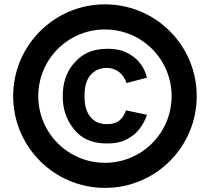

<svg xmlns="http://www.w3.org/2000/svg" viewBox="-20 -810 984 900"><path d="M471.9 70.8C234.4 70.8 41.7 -121.9 41.7 -359.4C41.7 -596.9 234.4 -789.6 471.9 -789.6C710.4 -789.6 902.1 -596.9 902.1 -359.4C902.1 -121.9 710.4 70.8 471.9 70.8ZM471.9 -46.9C644.8 -46.9 784.4 -186.5 784.4 -359.4C784.4 -532.3 644.8 -671.9 471.9 -671.9C299 -671.9 159.4 -532.3 159.4 -359.4C159.4 -186.5 299 -46.9 471.9 -46.9ZM668.8 -445.8C657.3 -494.8 628.1 -531.2 590.6 -554.2C555.2 -575 526 -581.2 482.3 -581.2C413.5 -581.2 363.5 -558.3 325 -511.5C289.6 -470.8 274 -417.7 274 -359.4C274 -303.1 288.5 -252.1 325 -206.3C361.5 -159.4 412.5 -137.5 480.2 -137.5C532.3 -137.5 563.5 -146.9 600 -172.9C632.3 -195.8 656.2 -233.3 668.8 -271.9L570.8 -292.7C563.5 -274 556.2 -259.4 540.6 -245.8C522.9 -231.3 501 -228.1 480.2 -228.1C446.9 -228.1 418.8 -240.6 401 -265.6C381.2 -291.7 376 -325 376 -359.4C376 -393.8 381.2 -428.1 401 -454.2C419.8 -478.1 446.9 -491.7 480.2 -491.7C501 -491.7 521.9 -485.4 538.5 -471.9C556.2 -458.3 566.7 -439.6 572.9 -420.8Z"/></svg>

Font: Manrope3 Bold
Style: Regular
Weight: 700
Designer: Mikhail Sharanda
Foundry: Mikhail Sharanda
Version: Version 3.000;PS 003.000;hotconv 1.0.88;makeotf.lib2.5.64775